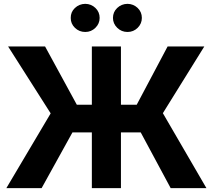

<svg xmlns="http://www.w3.org/2000/svg" viewBox="-20 -966 1092 986"><path d="M451.7 -727.5H601.1V0H451.7ZM193.8 0H12.7L240.2 -383.8L21.5 -727.5H211.4L374.5 -428.2H682.1L840.8 -727.5H1029.3L816.4 -384.8L1040 0H856.4L702.6 -286.1H352.1ZM418 -801.8Q386.7 -801.8 364.7 -823.2Q342.8 -844.7 343.3 -874Q342.8 -904.3 364.7 -925Q386.7 -945.8 418 -946.3Q448.7 -945.8 470.2 -925Q491.7 -904.3 491.7 -874Q491.7 -844.7 470 -823.2Q448.2 -801.8 418 -801.8ZM560.1 -874Q560.1 -904.3 581.8 -925Q603.5 -945.8 634.8 -946.3Q665.5 -945.8 687 -925Q708.5 -904.3 708.5 -874Q708.5 -844.7 687 -823.2Q665.5 -801.8 634.8 -801.8Q604 -801.8 582 -823.2Q560.1 -844.7 560.1 -874Z"/></svg>

Font: Inter Tight Stencil
Style: Bold
Weight: 700
Designer: Rasmus Andersson
Foundry: rsms
Version: Version 3.004;Glyphs 3.1.2 (3151)